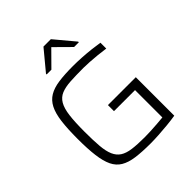

<svg xmlns="http://www.w3.org/2000/svg" viewBox="-248 -1071 1232 1232"><g transform="rotate(-45 368.5 -455.0)"><path d="M401 8Q323 8 268.5 0.5Q214 -7 179 -28Q144 -49 125 -88.5Q106 -128 98 -190.5Q90 -253 90 -344Q90 -436 98 -498.5Q106 -561 126 -600Q146 -639 181 -660Q216 -681 270 -688.5Q324 -696 400 -696Q437 -696 479 -693.5Q521 -691 560.5 -686.5Q600 -682 630 -677V-624Q597 -629 561 -632.5Q525 -636 493.5 -638Q462 -640 440 -640Q369 -640 319.5 -637Q270 -634 237.5 -620.5Q205 -607 186.5 -575.5Q168 -544 161 -488.5Q154 -433 154 -344Q154 -266 158.5 -213Q163 -160 177.5 -127Q192 -94 219 -76.5Q246 -59 290.5 -53Q335 -47 402 -47Q426 -47 457.5 -48.5Q489 -50 520 -52.5Q551 -55 572 -57V-305H381V-360H634V-11Q598 -5 556.5 -1Q515 3 474.5 5.5Q434 8 401 8ZM242 -777V-783L354 -918H421L534 -783V-777H491L387 -880L285 -777Z"/></g></svg>

Font: Saira SemiExpanded Light
Style: Regular
Weight: 300
Width: 6
Designer: Hector Gatti with collaboration of the Omnibus-Type team
Foundry: Omnibus-Type
Version: Version 1.101